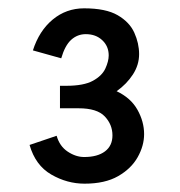

<svg xmlns="http://www.w3.org/2000/svg" viewBox="-20 -743 432 461"><path d="M183 -302Q141 -302 103 -324Q65 -346 51 -395L116 -417Q123 -392 142.5 -379Q162 -366 182 -366Q214 -366 232 -379.5Q250 -393 250 -418Q250 -444 231.5 -463.5Q213 -483 169 -483H124V-537H139Q181 -537 203 -549Q225 -561 233 -578.5Q241 -596 241 -610Q241 -632 225.5 -646.5Q210 -661 186 -661Q166 -661 151 -647.5Q136 -634 127 -603L59 -622Q74 -669 106.5 -696Q139 -723 182 -723Q234 -723 262.5 -706.5Q291 -690 302.5 -664.5Q314 -639 314 -613Q314 -587 299 -564Q284 -541 260 -524Q294 -508 310 -479.5Q326 -451 326 -421Q326 -393 310.5 -365.5Q295 -338 263.5 -320Q232 -302 183 -302Z"/></svg>

Font: Orienta
Style: Regular
Weight: 400
Designer: Eduardo Rodriguez Tunni
Foundry: Eduardo Rodriguez Tunni
Version: Version 1.002; ttfautohint (v1.8.4.7-5d5b);gftools[0.9.23]